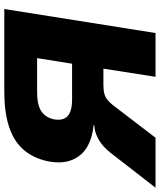

<svg xmlns="http://www.w3.org/2000/svg" viewBox="40 -800 745 895"><g transform="rotate(-90 412.5 -352.5)"><path d="M-15 0 148 -210Q176 -245 203.5 -261.5Q231 -278 255 -283L279 -286L274 -289Q219 -294 176.5 -318Q134 -342 114.5 -389Q95 -436 109 -506Q125 -575 165.5 -619Q206 -663 272.5 -684Q339 -705 432 -705H818L706 0H502L540 -243H464Q439 -243 423 -238.5Q407 -234 395 -224.5Q383 -215 371 -200L218 0ZM397 -389H563L589 -552H430Q372 -552 342.5 -533Q313 -514 304 -475Q296 -432 318 -410.5Q340 -389 397 -389Z"/></g></svg>

Font: Nunito Sans 7pt SemiExpanded Black
Style: Italic
Weight: 900
Width: 6
Italic angle: -9°
Designer: Vernon Adams
Foundry: Vernon Adams
Version: Version 3.101;gftools[0.9.27]